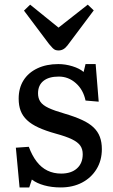

<svg xmlns="http://www.w3.org/2000/svg" viewBox="-20 -799 492 833"><path d="M64.9 14.2 48.8 -158.2 105 -162.1Q119.1 -124 139.2 -97.9Q159.2 -71.8 186 -58.8Q212.9 -45.9 245.1 -45.9Q289.1 -45.9 314 -68.4Q338.9 -90.8 338.9 -129.9Q338.9 -151.9 328.4 -167Q317.9 -182.1 292.5 -194.6Q267.1 -207 222.2 -219.2Q178.2 -231.4 147.2 -245.6Q116.2 -259.8 97.2 -277.8Q78.1 -295.9 69.6 -318.4Q61 -340.8 61 -371.1Q61 -417 82 -450.4Q103 -483.9 142.1 -502.4Q181.2 -521 232.9 -521Q263.7 -521 294.4 -511.5Q325.2 -502 342.8 -486.8L351.1 -521H395L408.2 -357.9L351.1 -362.8Q341.3 -409.7 309.1 -438.2Q276.9 -466.8 234.9 -466.8Q191.9 -466.8 168.5 -448Q145 -429.2 145 -394Q145 -373 155 -357.9Q165 -342.8 190.4 -330.8Q215.8 -318.8 259.8 -306.2Q304.7 -293 335.9 -278.6Q367.2 -264.2 386 -246.1Q404.8 -228 413.3 -205.1Q421.9 -182.1 421.9 -151.9Q421.9 -103 398.9 -65.4Q376 -27.8 335.9 -6.8Q295.9 14.2 243.2 14.2Q204.1 14.2 171.6 5.1Q139.2 -3.9 118.2 -20L106.9 14.2ZM233.9 -580.1Q227.1 -580.1 220.9 -582Q214.8 -584 208.3 -590.6Q201.7 -597.2 192.9 -607.9L84 -752.9L110.8 -778.8L233.9 -679.2L360.8 -778.8L386.7 -753.9L272.9 -602.1Q264.2 -590.8 254.6 -585.4Q245.1 -580.1 233.9 -580.1Z"/></svg>

Font: Literata
Style: Regular
Weight: 400
Designer: Latin by Veronika Burian and Jose Scaglione. Greek by Irene Vlachou. Cyrillic by Vera Evstafieva.
Foundry: TypeTogether
Version: Version 3.002